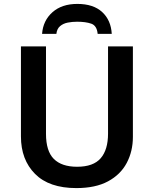

<svg xmlns="http://www.w3.org/2000/svg" viewBox="-20 -951 787 981"><path d="M659 -252Q659 -178 627.5 -118.5Q596 -59 532 -24.5Q468 10 370 10Q231 10 159 -62.5Q87 -135 87 -254V-714H215V-267Q215 -179 255 -139Q295 -99 374 -99Q457 -99 494.5 -142.5Q532 -186 532 -268V-714H659ZM375 -931Q457 -931 502 -889.5Q547 -848 551 -778H479Q475 -820 446.5 -830Q418 -840 374 -840Q349 -840 326 -835.5Q303 -831 287 -817.5Q271 -804 268 -778H195Q200 -846 248 -888.5Q296 -931 375 -931Z"/></svg>

Font: Noto Sans SemiBold
Style: Regular
Weight: 600
Designer: Monotype Design Team
Foundry: Monotype Imaging Inc.
Version: Version 2.007